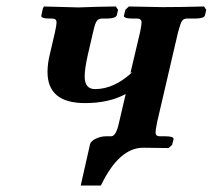

<svg xmlns="http://www.w3.org/2000/svg" viewBox="-20 -454 654 590"><path d="M462.9 -79.1Q458 -54.2 458 -46.9Q458 -34.7 472.2 -35.2H487.8Q501 -35.2 507.6 -33Q514.2 -30.8 513.2 -25.9L508.8 -8.8L498 1L421.9 0H419.9Q345.7 0 290 116.2H228L256.8 -11.2Q259.8 -21 274.9 -28.1Q290 -35.2 306.2 -35.2H321.8Q336.9 -35.2 346.2 -79.1L366.2 -165Q314.5 -137.2 241.2 -137.2Q126 -137.2 126 -232.9Q126 -259.8 133.8 -290L148.9 -355Q153.8 -377.9 153.8 -384.8Q153.8 -397 140.1 -397H131.8Q118.7 -397 112.3 -399.4Q106 -401.9 106.9 -405.8L111.8 -428.2L115.2 -434.1L221.2 -431.2Q237.3 -432.1 278.6 -433.1Q319.8 -434.1 335.9 -434.1L342.8 -423.8L338.9 -407.2Q335.9 -397.5 309.1 -397H293.9Q282.7 -397 277.3 -389.4Q272 -381.8 267.1 -359.9L250 -286.1Q240.2 -243.2 240.2 -219.2Q240.2 -180.2 272 -180.2Q331.1 -180.2 387.2 -232.9L380.9 -230L410.2 -354Q415 -377 415 -384.8Q415 -397 400.9 -397H386.2Q373 -397 366.5 -399.4Q359.9 -401.9 360.8 -405.8L365.2 -423.8L376 -434.1L480 -432.1Q533.2 -432.1 606.9 -434.1L613.8 -423.8L609.9 -407.2Q607.9 -397.5 581.1 -397H555.2Q543.9 -397 539.1 -389.4Q534.2 -381.8 526.9 -354Z"/></svg>

Font: Linux Libertine O
Style: Semibold Italic
Weight: 600
Italic angle: -11.5°
Designer: Philipp H. Poll
Foundry: Philipp H. Poll
Version: Version 5.1.2